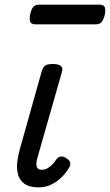

<svg xmlns="http://www.w3.org/2000/svg" viewBox="-20 -791 474 828"><path d="M148 17Q107 17 86 2Q65 -13 58 -37.5Q51 -62 54.5 -92Q58 -122 67 -153L160 -484Q166 -503 176 -509Q186 -515 209 -515Q232 -515 242 -506.5Q252 -498 248 -484L142 -113Q138 -100 137 -87.5Q136 -75 141 -67Q146 -59 160 -59Q173 -59 185 -65.5Q197 -72 207 -83Q217 -94 224 -105Q231 -114 242 -116Q253 -118 267 -108Q282 -99 283 -88.5Q284 -78 278 -68Q268 -50 249.5 -30.5Q231 -11 205 3Q179 17 148 17ZM134 -686Q114 -686 110 -698Q106 -710 110 -728Q114 -749 122.5 -760Q131 -771 149 -771H408Q428 -771 432 -759Q436 -747 432 -728Q427 -707 418.5 -696.5Q410 -686 392 -686Z"/></svg>

Font: Playwrite TZ
Style: Regular
Weight: 400
Designer: Veronika Burian, José Scaglione
Foundry: TypeTogether
Version: Version 1.002